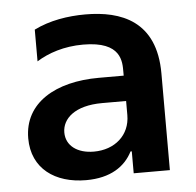

<svg xmlns="http://www.w3.org/2000/svg" viewBox="-45 -599 665 653"><g transform="rotate(-5 287.5 -272.0)"><path d="M223.7 9.2C307.2 9.2 357.2 -25.6 382.1 -74.9H386.4V0H509.9V-330.3C509.9 -509.2 391.3 -552.6 269.5 -552.6C209.5 -552.6 147 -542.6 93.8 -516V-407.7C133.5 -432.5 187.5 -451 253.2 -451C384.9 -451 381.4 -380.3 381.4 -345.9V-333.8H296.2C149.5 -333.8 39.4 -271.3 39.4 -149.5C39.4 -45.8 117.9 9.2 223.7 9.2ZM258.2 -85.2C201.7 -85.2 163.4 -113.6 163.4 -158.7C163.4 -205.6 206.7 -247.2 300.1 -247.2H382.1V-199.2C382.1 -130.3 329.5 -85.2 258.2 -85.2Z"/></g></svg>

Font: TID UI Semi Bold
Style: Regular
Weight: 600
Designer: The TID Project Authors
Foundry: Bakken & Bæck
Version: Version 1.001;hotconv 1.0.109;makeotfexe 2.5.65596